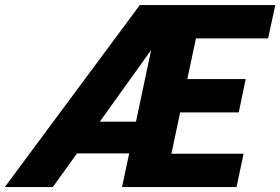

<svg xmlns="http://www.w3.org/2000/svg" viewBox="-74 -758 1136 778"><path d="M-54.5 0 492.5 -737.5H1041.5L1012.5 -602.5H720L685 -437.5H921.5L893.5 -302.5H656L620.5 -135H913L884.5 0H420.5L449.5 -136.5H238L140 0ZM330.5 -265H477L538.5 -555.5Z"/></svg>

Font: Epilogue ExtraBold
Style: Italic
Weight: 800
Italic angle: -12°
Designer: Tyler Finck
Foundry: Etcetera Type Co
Version: Version 2.111; ttfautohint (v1.8.3)